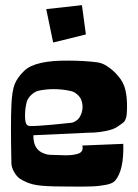

<svg xmlns="http://www.w3.org/2000/svg" viewBox="-20 -711 524 730"><path d="M182.1 -549.3 155.8 -676.3 291.5 -691.4 306.6 -580.1ZM281.7 -263.7Q293.9 -283.2 293.9 -303.7Q293.9 -319.8 288.1 -333Q283.7 -343.3 272.9 -352.5Q262.2 -361.8 251.5 -364.3Q219.2 -372.1 184.1 -372.1Q156.7 -372.1 128.9 -366.7Q113.8 -363.8 99.9 -351.1Q85.9 -338.4 81.5 -323.2Q75.2 -297.9 75.2 -273.4V-268.1Q75.7 -247.1 79.8 -240Q84 -232.9 92.3 -231.9Q106 -231.4 132.3 -233.2Q158.7 -234.9 181.4 -237.1Q204.1 -239.3 226.6 -241.7Q249 -244.1 250 -244.1Q258.3 -244.6 267.6 -250.5Q276.9 -256.3 281.7 -263.7ZM428.2 -423.3Q450.2 -398.4 457 -367.9Q463.9 -337.4 462.9 -296.9Q462.4 -273.4 459.2 -262.7Q456.1 -252 450.7 -246.8Q445.3 -241.7 426.3 -229Q412.1 -219.2 385 -213.6Q357.9 -208 337.9 -207L317.9 -206.5L106.9 -196.8Q106 -165 121.1 -145.5Q129.4 -135.3 141.6 -129.9Q153.8 -124.5 161.4 -123.3Q168.9 -122.1 188 -121.8Q207 -121.6 211.4 -121.1Q259.8 -118.2 282.2 -128.9Q290 -132.8 292.7 -139.9Q295.4 -147 293.9 -152.3L293 -157.7L448.7 -164.1Q451.7 -64.5 418 -24.4Q413.1 -18.6 403.8 -14.4Q394.5 -10.3 380.4 -7.8Q366.2 -5.4 353.3 -3.9Q340.3 -2.4 320.1 -2Q299.8 -1.5 286.6 -1.5Q273.4 -1.5 250.5 -1.7Q227.5 -2 217.3 -2Q153.3 -2 119.1 -7.3Q85 -12.7 56.2 -31.2Q43.5 -40 33.9 -56.6Q24.4 -73.2 23.4 -88.4Q20 -242.2 23.4 -313.5Q25.9 -365.7 35.9 -391.1Q45.9 -416.5 72.3 -441.9Q113.8 -482.4 244.1 -480.5Q302.2 -480 345.2 -474.6Q365.2 -472.7 383.3 -461.9Q409.2 -445.8 428.2 -423.3Z"/></svg>

Font: Some Time Later
Style: Regular
Weight: 400
Version: Version 003.300